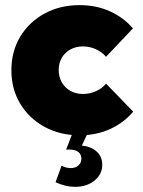

<svg xmlns="http://www.w3.org/2000/svg" viewBox="-20 -518 559 749"><path d="M499.5 -82.5Q463.9 -39.6 410.2 -14.9Q356.4 9.8 290.5 9.8Q213.9 9.8 153.6 -23.2Q93.3 -56.2 58.8 -113.5Q24.4 -170.9 24.4 -244.1Q24.4 -317.4 58.8 -374.8Q93.3 -432.1 153.6 -465.1Q213.9 -498 290.5 -498Q356 -498 409.4 -473.6Q462.9 -449.2 498.5 -407.2L393.6 -296.4Q378.4 -314.9 354.2 -325.9Q330.1 -336.9 303.7 -336.9Q276.4 -336.9 254.9 -325.2Q233.4 -313.5 221.2 -292.7Q209 -272 209 -245.1Q209 -217.8 221.2 -196.5Q233.4 -175.3 254.9 -163.3Q276.4 -151.4 303.7 -151.4Q330.1 -151.4 354.5 -162.4Q378.9 -173.3 393.6 -191.9ZM196.8 192.9 220.2 128.4Q237.3 137.7 255.9 137.7Q274.4 137.7 285.9 127.4Q297.4 117.2 297.4 100.6Q297.4 85 286.1 75.2Q274.9 65.4 249.5 65.4Q247.1 65.4 243.9 65.4Q240.7 65.4 237.8 65.9L264.6 -3.4H324.2L299.3 49.8Q335.9 53.7 357.4 73.5Q378.9 93.3 378.9 124.5Q378.9 161.6 348.9 186.3Q318.8 210.9 272.9 210.9Q235.4 210.9 196.8 192.9Z"/></svg>

Font: Kumbh Sans Black
Style: Regular
Weight: 900
Version: Version 1.005